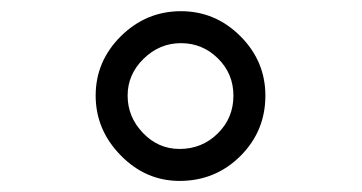

<svg xmlns="http://www.w3.org/2000/svg" viewBox="-20 -706 646 343"><path d="M303.2 -628.9Q265.1 -628.9 236.6 -601.1Q208 -573.2 208 -535.2Q208 -497.1 235.4 -468.5Q262.7 -439.9 300.8 -439.9Q340.8 -439.9 368.9 -467.5Q397 -495.1 397 -535.2Q397 -574.2 369.4 -601.6Q341.8 -628.9 303.2 -628.9ZM303.2 -686Q364.7 -686 409.4 -641.4Q454.1 -596.7 454.1 -535.2Q454.1 -471.7 409.4 -427.2Q364.7 -382.8 300.8 -382.8Q240.2 -382.8 195.6 -428.5Q150.9 -474.1 150.9 -535.2Q150.9 -596.7 196 -641.4Q241.2 -686 303.2 -686Z"/></svg>

Font: Miedinger*
Style: Bold
Weight: 700
Version: Version 001.000